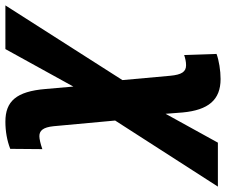

<svg xmlns="http://www.w3.org/2000/svg" viewBox="-212 -515 838 712"><g transform="rotate(90 207.0 -159.0)"><path d="M-129 240H33L172 -12L181 91C190 200 227 240 302 240C338 240 372 234 403 222L404 103C384 110 366 114 356 114C336 114 323 101 319 61L298 -167L543 -548H380L273 -354L268 -418C259 -512 222 -558 144 -558C113 -558 75 -552 51 -543L55 -423C68 -427 79 -430 93 -430C117 -430 128 -414 132 -371L148 -194Z"/></g></svg>

Font: Noto Sans Display SemiCondensed Extra
Style: Italic
Weight: 800
Width: 4
Italic angle: -12°
Designer: Monotype Design Team
Foundry: Monotype Imaging Inc.
Version: Version 1.900